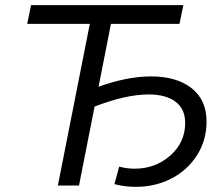

<svg xmlns="http://www.w3.org/2000/svg" viewBox="-20 -720 868 745"><path d="M286.5 0H204.5L328.5 -627.5H85.5L100.5 -700H691.5L676.5 -627.5H410.5L362.5 -383.5Q473.5 -423.5 566 -423.5Q665.5 -423.5 723.5 -377.8Q781.5 -332 781.5 -248.5Q781.5 -176 744.5 -117.8Q707.5 -59.5 645 -27.2Q582.5 5 507.5 5Q464 5 424 -5.5L442.5 -73.5Q471.5 -65.5 502.5 -65.5Q583 -65.5 640.8 -116.5Q698.5 -167.5 698.5 -243Q698.5 -297 661.2 -325.2Q624 -353.5 556.5 -353.5Q468.5 -353.5 347 -306.5Z"/></svg>

Font: Argentum Sans Light
Style: Italic
Weight: 300
Italic angle: -11.3°
Designer: Julieta Ulanovsky (font), Owen Earl (portions from Jones font), Cristiano Sobral (main changes and remaster)
Foundry: Julieta Ulanovsky (font), Owen Earl (portions from Jones font), Cristiano Sobral (main changes and remaster)
Version: Version 3.127